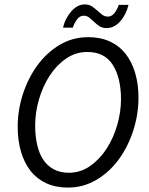

<svg xmlns="http://www.w3.org/2000/svg" viewBox="-20 -836 673 868"><path d="M287 12Q232 12 189.5 -7.5Q147 -27 118.5 -63Q90 -99 75 -150Q60 -201 60 -263Q60 -338 83.5 -410.5Q107 -483 149 -540.5Q191 -598 249.5 -633Q308 -668 379 -668Q434 -668 476.5 -648.5Q519 -629 547.5 -593Q576 -557 591 -506.5Q606 -456 606 -394Q606 -319 582.5 -246Q559 -173 517 -115.5Q475 -58 416 -23Q357 12 287 12ZM375 -601Q322 -601 278.5 -571Q235 -541 204 -493Q173 -445 156 -386Q139 -327 139 -269Q139 -221 148 -181.5Q157 -142 175.5 -114Q194 -86 223 -70.5Q252 -55 291 -55Q344 -55 387.5 -85.5Q431 -116 462 -164Q493 -212 510 -271Q527 -330 527 -387Q527 -484 490 -542.5Q453 -601 375 -601ZM265 -711Q270 -733 280 -752Q290 -771 303 -785.5Q316 -800 331 -808Q346 -816 363 -816Q382 -816 395 -807.5Q408 -799 419.5 -788.5Q431 -778 442 -769.5Q453 -761 468 -761Q484 -761 496 -775Q508 -789 517 -814H561Q550 -769 523 -739Q496 -709 462 -709Q443 -709 430 -717.5Q417 -726 406 -736.5Q395 -747 384 -756Q373 -765 358 -765Q342 -765 330 -750.5Q318 -736 309 -711Z"/></svg>

Font: mr_Source Sans Pro
Style: Italic
Weight: 400
Italic angle: -11°
Designer: Paul D. Hunt
Foundry: Adobe Systems Incorporated
Version: Version 1.036;July 10, 2024;FontCreator 11.5.0.2430 64-bit